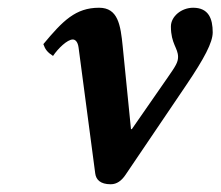

<svg xmlns="http://www.w3.org/2000/svg" viewBox="-20 -464 570 496"><path d="M318.3 -131 297 -344C291.5 -399.2 285 -444 236 -444C175 -444 142 -410 92 -350C96.7 -336.3 102.7 -328.7 117 -319.5C130 -339 154 -362 168 -362C174.3 -362 181 -356.4 183 -341L226 -16C228.1 0 239 12 266 12C282 12 294 2.7 304 -12L461 -244C508.2 -313.8 529.5 -354.5 529.5 -380.5C529.5 -415.5 519 -444 479 -444C448.5 -444 421.5 -421.5 421.5 -395.5C421.5 -351 440 -340 440 -317C440 -303 433.1 -292.5 414 -265L320.3 -130Z"/></svg>

Font: Linux Libertine O
Style: Bold Italic
Weight: 700
Italic angle: -11.5°
Designer: Philipp H. Poll
Foundry: Philipp H. Poll
Version: Version 4.1.0